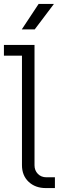

<svg xmlns="http://www.w3.org/2000/svg" viewBox="-34 -959 320 979"><path d="M200 0Q146 0 112 -32Q78 -64 78 -117V-703L106 -675H-14V-730H142V-116Q142 -90 159 -72.5Q176 -55 203 -55H246V0ZM77 -809 163 -939H241L143 -809Z"/></svg>

Font: SUSE Light
Style: Regular
Weight: 300
Designer: Rene Bieder
Foundry: SUSE
Version: Version 1.000